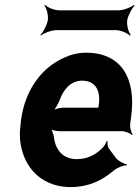

<svg xmlns="http://www.w3.org/2000/svg" viewBox="-20 -753 569 783"><path d="M332 -538C300 -538 270 -531 242 -518C153 -479 83 -390 66 -265L64 -246C59 -211 60 -178 68 -147C90 -55 161 10 269 10C338 10 396 -16 443 -57C457 -69 485 -80 497 -79L498 -83C485 -84 460 -98 451 -111L425 -146C419 -154 417 -169 419 -177L415 -178C413 -170 403 -153 394 -146C367 -120 334 -104 293 -104C238 -104 207 -140 200 -192C199 -206 191 -226 184 -233L182 -229C189 -223 208 -218 222 -218H477C491 -218 512 -209 519 -202L521 -204C515 -212 509 -234 511 -248L515 -278C536 -434 474 -538 332 -538ZM383 -326 382 -320C382 -317 380 -311 382 -310L385 -312C384 -314 378 -314 375 -314H239C225 -314 201 -308 192 -301L194 -297C203 -305 217 -328 223 -344C239 -389 269 -424 315 -424C367 -424 391 -387 383 -326ZM499 -671C502 -690 518 -720 529 -730L526 -733C515 -723 483 -711 464 -711H221C201 -711 173 -723 164 -733L161 -730C170 -720 178 -690 175 -671C172 -651 156 -621 145 -611L147 -608C158 -618 190 -630 210 -630H453C472 -630 500 -618 509 -608L513 -611C504 -621 496 -651 499 -671Z"/></svg>

Font: Asimov
Style: EdgeNarIt
Weight: 500
Designer: Google
Version: Version 2.000980: 2014